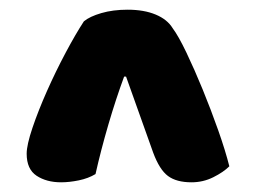

<svg xmlns="http://www.w3.org/2000/svg" viewBox="-20 -706 528 396"><path d="M153 -662Q165 -672 189 -679Q213 -686 243 -686Q277 -686 301 -676Q325 -666 336 -648Q348 -632 364.5 -597.5Q381 -563 398 -521.5Q415 -480 430 -437.5Q445 -395 453 -363Q441 -351 420 -340.5Q399 -330 375 -330Q344 -330 326.5 -343Q309 -356 296 -391L240 -548H236Q219 -502 203.5 -449Q188 -396 177 -347Q162 -338 142.5 -334Q123 -330 106 -330Q76 -330 55.5 -343.5Q35 -357 35 -389Q35 -407 47 -442.5Q59 -478 77 -518.5Q95 -559 115.5 -597.5Q136 -636 153 -662Z"/></svg>

Font: Baloo Bhaina
Style: Regular
Weight: 400
Designer: Manish Minz, Shuchita Grover and Ek Type
Foundry: Ek Type
Version: Version 1.443;PS 1.000;hotconv 16.6.51;makeotf.lib2.5.65220;